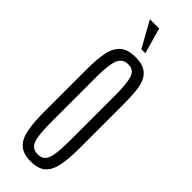

<svg xmlns="http://www.w3.org/2000/svg" viewBox="-353 -1111 1142 1142"><g transform="rotate(45 217.5 -540.0)"><path d="M218.3 9.8Q156.2 9.8 123.3 -18.6Q90.3 -46.9 78.4 -105.2Q66.4 -163.6 66.4 -253.4V-619.1Q66.4 -693.4 76.7 -750Q86.9 -806.6 119.9 -838.6Q152.8 -870.6 221.7 -870.6Q273.4 -870.6 303.2 -852.3Q333 -834 346.9 -800.3Q360.8 -766.6 364.7 -720.7Q368.7 -674.8 368.7 -619.1V-253.4Q368.7 -163.6 356.9 -105.2Q345.2 -46.9 313 -18.6Q280.8 9.8 218.3 9.8ZM218.3 -49.8Q249.5 -49.8 266.4 -67.9Q283.2 -85.9 289.6 -130.4Q295.9 -174.8 295.9 -253.4V-625Q295.9 -722.2 282 -765.9Q268.1 -809.6 221.7 -809.6Q172.9 -809.6 156 -765.6Q139.2 -721.7 139.2 -625.5V-253.4Q139.2 -174.8 145.5 -130.4Q151.9 -85.9 168.9 -67.9Q186 -49.8 218.3 -49.8ZM211.9 -927.7 121.6 -1089.8H199.7L245.6 -927.7Z"/></g></svg>

Font: Antonio Thin
Style: Regular
Weight: 250
Designer: Vernon Adams
Foundry: Vernon Adams
Version: Version 1.002